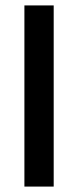

<svg xmlns="http://www.w3.org/2000/svg" viewBox="-20 -688 288 708"><path d="M178 0H70V-668H178Z"/></svg>

Font: Celebes SemiBold
Style: Regular
Weight: 600
Designer: Anugrah Pasau
Foundry: Lafontype
Version: Version 1.000